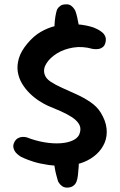

<svg xmlns="http://www.w3.org/2000/svg" viewBox="-20 -761 550 880"><path d="M295 -3Q243 1 202 -5Q161 -11 133 -20Q105 -29 90 -36Q75 -43 75 -43Q75 -43 70.5 -46Q66 -49 59 -55Q52 -61 47 -69.5Q42 -78 41 -88Q40 -98 46 -110Q53 -123 63 -128Q73 -133 82 -133.5Q91 -134 97.5 -132.5Q104 -131 104 -131Q142 -116 182.5 -109Q223 -102 258.5 -104.5Q294 -107 318 -119.5Q342 -132 347 -156Q352 -177 341 -194Q330 -211 308 -225Q286 -239 258 -251.5Q230 -264 200 -276Q182 -284 159.5 -298.5Q137 -313 116.5 -333Q96 -353 81 -378Q66 -403 61.5 -432Q57 -461 66.5 -493.5Q76 -526 105 -561Q134 -596 167 -615Q200 -634 234 -642Q268 -650 299 -650.5Q330 -651 354 -647.5Q378 -644 392 -640Q406 -636 406 -636Q406 -636 412.5 -633.5Q419 -631 428.5 -626Q438 -621 447.5 -613.5Q457 -606 462 -595Q467 -584 464 -569Q461 -553 451.5 -545.5Q442 -538 431 -536.5Q420 -535 412 -536Q404 -537 404 -537Q358 -550 315.5 -543Q273 -536 241.5 -516.5Q210 -497 193.5 -471.5Q177 -446 184 -422Q189 -402 211.5 -387Q234 -372 265.5 -358Q297 -344 331 -328.5Q365 -313 394.5 -293Q424 -273 441 -246Q465 -207 468.5 -171.5Q472 -136 459.5 -106.5Q447 -77 422.5 -54.5Q398 -32 365 -18.5Q332 -5 295 -3ZM289 99Q274 99 264.5 92Q255 85 250.5 77.5Q246 70 246 70Q243 59 238.5 43Q234 27 231 8.5Q228 -10 227 -25L341 -32Q342 -15 340.5 5Q339 25 337 43Q335 61 330 73Q330 73 326.5 79.5Q323 86 314 92Q305 98 289 99ZM230 -611Q229 -629 230 -648.5Q231 -668 234 -686Q237 -704 241 -716Q241 -716 244.5 -722Q248 -728 257 -734.5Q266 -741 282 -741Q297 -742 306.5 -734.5Q316 -727 320.5 -719.5Q325 -712 325 -712Q329 -702 333 -685.5Q337 -669 340 -651.5Q343 -634 343 -618Z"/></svg>

Font: Sour Gummy Medium
Style: Regular
Weight: 500
Designer: Stefie Justprince
Foundry: Eifetstype
Version: Version 1.000